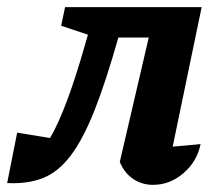

<svg xmlns="http://www.w3.org/2000/svg" viewBox="-70 -509 612 537"><path d="M-50 3 -22 -138 70 -123Q116 -201 169 -388L176 -412L101 -437L112 -489H494L413 -99Q452 -102 491 -106Q481 -57 443 -24.5Q405 8 358 8Q327 8 302.5 -8.5Q278 -25 265 -56L346 -404H261Q226 -280 194 -199.5Q162 -119 127.5 -73.5Q93 -28 50 -11Q7 6 -50 3Z"/></svg>

Font: Piazzolla
Style: Bold Italic
Weight: 700
Italic angle: -11.3°
Designer: Juan Pablo del Peral
Foundry: Huerta Tipografica
Version: Version 1.330